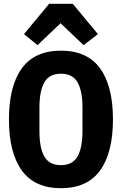

<svg xmlns="http://www.w3.org/2000/svg" viewBox="-20 -976 640 1008"><path d="M27 -349Q27 -524 94.5 -617Q162 -710 300 -710Q438 -710 505.5 -617Q573 -524 573 -349Q573 -174 505.5 -81Q438 12 300 12Q162 12 94.5 -81Q27 -174 27 -349ZM413 -289V-410Q413 -499 387 -544Q361 -589 300 -589Q239 -589 213 -544Q187 -499 187 -410V-288Q187 -199 213 -154Q239 -109 300 -109Q361 -109 387 -154.5Q413 -200 413 -289ZM362 -956 494 -797 419 -739 298 -854 177 -739 106 -797 238 -956Z"/></svg>

Font: iA Writer Quattro V
Style: Regular
Weight: 400
Designer: Mike Abbink, Paul van der Laan, Pieter van Rosmalen, Oliver Reichenstein
Foundry: Information Architects Inc.
Version: Version 2.000